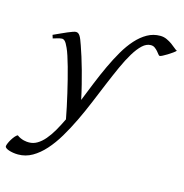

<svg xmlns="http://www.w3.org/2000/svg" viewBox="-203 -658 968 1009"><g transform="rotate(15 281.0 -154.0)"><path d="M649.9 -498.5Q645 -492.7 633.3 -484.4Q621.6 -476.1 608.6 -468Q595.7 -460 584.5 -454.3Q573.2 -448.7 569.8 -448.7Q565.9 -448.7 561 -455.3Q556.2 -461.9 549.1 -470Q542 -478 532.7 -484.9Q523.4 -491.7 510.7 -491.7Q486.8 -491.7 464.8 -471.2Q442.9 -450.7 421.4 -415.3Q399.9 -379.9 378.7 -332.8Q357.4 -285.6 335.4 -232.7Q313.5 -179.7 290.3 -123.8Q267.1 -67.9 241.7 -14.9Q216.3 38.1 188.2 85.2Q160.2 132.3 128.4 167.7Q96.7 203.1 61 223.6Q25.4 244.1 -15.6 244.1Q-29.8 244.1 -43 241.9Q-56.2 239.7 -66.2 236.3Q-76.2 232.9 -82.3 228.3Q-88.4 223.6 -88.4 219.2Q-88.4 213.4 -83.7 202.4Q-79.1 191.4 -72.3 180.2Q-65.4 168.9 -57.4 159.4Q-49.3 149.9 -42.5 147Q-33.2 154.3 -23.4 158.4Q-13.7 162.6 -4.9 164.8Q3.9 167 11.2 167.5Q18.6 168 23.4 168Q46.9 168 67.9 155.5Q88.9 143.1 108.2 120.6Q127.4 98.1 145.3 67.4Q163.1 36.6 180.2 0.5Q174.8 -28.8 167.5 -63.2Q160.2 -97.7 151.9 -133.3Q143.6 -168.9 134.8 -204.1Q126 -239.3 117.4 -269.8Q108.9 -300.3 100.8 -324.7Q92.8 -349.1 85.9 -363.8Q74.7 -388.7 66.9 -396.2Q59.1 -403.8 50.8 -403.8Q46.4 -403.8 38.3 -402.1Q30.3 -400.4 22.5 -397.9Q13.2 -395.5 2.9 -392.1L-2.9 -410.2Q17.6 -419.4 36.1 -428Q54.7 -436.5 69.6 -442.9Q84.5 -449.2 95.7 -453.1Q106.9 -457 112.8 -457Q119.6 -457 124.8 -453.6Q129.9 -450.2 134.8 -442.9Q139.6 -435.5 144.3 -423.6Q148.9 -411.6 154.8 -395Q163.6 -369.6 173.6 -338.4Q183.6 -307.1 193.4 -271.5Q203.1 -235.8 212.9 -197.3Q222.7 -158.7 231 -118.7Q251 -168.9 272 -220.5Q293 -272 315.4 -320.1Q337.9 -368.2 362.5 -410.4Q387.2 -452.6 415.5 -484.1Q443.8 -515.6 476.1 -533.7Q508.3 -551.8 545.9 -551.8Q564.9 -551.8 581.5 -544.2Q598.1 -536.6 611.3 -527.1Q624.5 -517.6 634.3 -509Q644 -500.5 649.9 -498.5Z"/></g></svg>

Font: Gentium Plus Afr
Style: Italic
Weight: 400
Italic angle: -8°
Designer: J. Victor Gaultney, Annie Olsen, Iska Routamaa, Becca Hirsbrunner
Foundry: SIL International
Version: Version 5.000